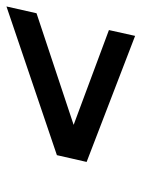

<svg xmlns="http://www.w3.org/2000/svg" viewBox="58 -671 438 594"><g transform="rotate(-90 277.0 -374.0)"><path d="M554 -573 533 -480 151 -353 156 -377 481 -256 463 -175 73 -325 94 -417Z"/></g></svg>

Font: Instrument Sans Medium
Style: Italic
Weight: 500
Italic angle: -13°
Designer: Rodrigo Fuenzalida
Foundry: fragTYPE
Version: Version 1.000;gftools[0.9.28]